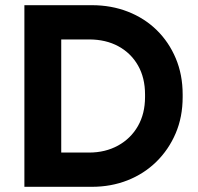

<svg xmlns="http://www.w3.org/2000/svg" viewBox="-20 -720 763 740"><path d="M74 0V-700H334Q409 -700 473 -675Q537 -650 584 -604Q631 -558 657.5 -495Q684 -432 684 -356V-346Q684 -269 657 -206Q630 -143 582.5 -96.5Q535 -50 471.5 -25Q408 0 334 0ZM216 -73 157 -132H323Q386 -132 435 -159Q484 -186 511.5 -234Q539 -282 539 -346V-356Q539 -420 512 -467.5Q485 -515 436.5 -541.5Q388 -568 323 -568H157L216 -627Z"/></svg>

Font: SUSE Thin
Style: Bold
Weight: 700
Version: Version 1.000